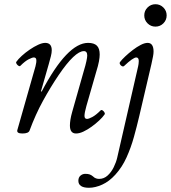

<svg xmlns="http://www.w3.org/2000/svg" viewBox="-20 -619 809 909"><path d="M86 13Q58 13 62 -3L148 -305Q153 -324 152 -335.5Q151 -347 140 -347Q133 -347 116 -338.5Q99 -330 76 -307Q73 -304 67.5 -307.5Q62 -311 58.5 -316.5Q55 -322 57 -326Q66 -339 83 -354.5Q100 -370 120.5 -384Q141 -398 160.5 -407Q180 -416 194 -416Q225 -416 225 -381Q225 -369 221 -353Q217 -337 211 -316L174 -187L177 -185Q238 -301 293 -358.5Q348 -416 397 -416Q425 -416 438.5 -403Q452 -390 452 -361Q452 -348 448.5 -328.5Q445 -309 435 -277L389 -117Q380 -85 380 -70.5Q380 -56 392 -56Q400 -56 417 -65Q434 -74 456 -96Q460 -100 465.5 -96.5Q471 -93 474.5 -87Q478 -81 475 -77Q466 -64 449.5 -48.5Q433 -33 413.5 -19Q394 -5 375 4Q356 13 340 13Q311 13 311 -25Q311 -37 313.5 -53Q316 -69 322 -90L377 -284Q385 -310 389 -329Q393 -348 393 -356Q393 -377 377 -377Q356 -377 326 -348.5Q296 -320 258 -264Q220 -208 184 -142.5Q148 -77 120 -1Q115 13 86 13ZM401 270Q376 270 363.5 261.5Q351 253 351 237Q351 221 361 212.5Q371 204 384 204Q397 204 405 207Q413 210 420 216Q427 223 434.5 225.5Q442 228 449 228Q472 228 489.5 212Q507 196 518.5 172.5Q530 149 535 127L634 -305Q635 -310 636 -316.5Q637 -323 637 -330Q637 -347 625 -347Q618 -347 603.5 -337Q589 -327 568 -307Q564 -303 558 -305.5Q552 -308 548.5 -314Q545 -320 548 -325Q557 -337 573.5 -352.5Q590 -368 609 -382.5Q628 -397 646.5 -406.5Q665 -416 679 -416Q693 -416 700 -405.5Q707 -395 707 -375Q707 -365 704.5 -352Q702 -339 697 -316L639 -68Q628 -21 614 29.5Q600 80 579 126.5Q558 173 526 208Q497 240 464 255Q431 270 401 270ZM716 -493Q694 -493 678.5 -508.5Q663 -524 663 -546Q663 -568 678.5 -583.5Q694 -599 716 -599Q738 -599 753.5 -583.5Q769 -568 769 -546Q769 -524 753.5 -508.5Q738 -493 716 -493Z"/></svg>

Font: Junicode VF
Style: Italic
Weight: 400
Italic angle: -11°
Designer: Peter S. Baker
Version: Version 2.209